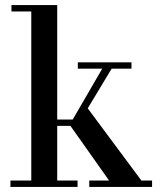

<svg xmlns="http://www.w3.org/2000/svg" viewBox="-20 -735 633 755"><path d="M103 -25V-690H25V-715H205V-265H266L382 -465H286V-490H497V-465H419L325 -309L536 -25H578V0H331V-25H409L257 -240H205V-25H285V0H21V-25Z"/></svg>

Font: Bailleul Roman
Style: Roman
Weight: 400
Version: Version 1